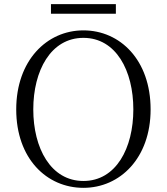

<svg xmlns="http://www.w3.org/2000/svg" viewBox="-20 -888 802 923"><path d="M225 -822H537V-868H225ZM381 15C557 15 704 -128 704 -362C704 -600 557 -742 381 -742C205 -742 58 -597 58 -362C58 -125 205 15 381 15ZM381 -18C224 -18 140 -176 140 -362C140 -548 224 -706 381 -706C538 -706 621 -548 621 -362C621 -176 538 -18 381 -18Z"/></svg>

Font: Noto Serif HK Light
Style: Regular
Weight: 300
Designer: Ryoko NISHIZUKA 西塚涼子 (kana & ideographs); Frank Grießhammer (Latin, Greek & Cyrillic); Wenlong ZHANG 张文龙 (bopomofo); San
Foundry: Adobe
Version: Version 2.001;hotconv 1.1.0;makeotfexe 2.6.0